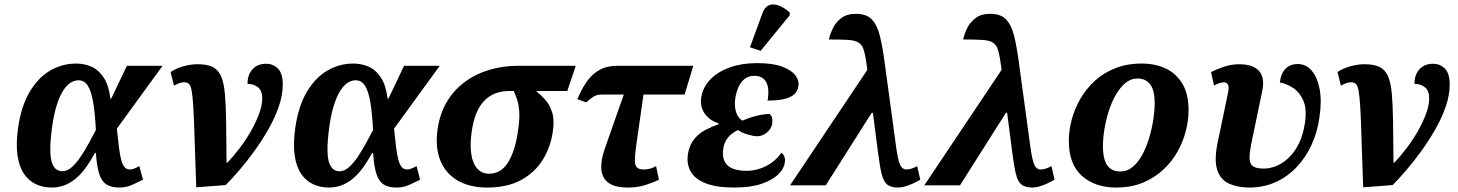

<svg xmlns="http://www.w3.org/2000/svg" viewBox="-20 -831 6536 861"><path d="M211 10Q173 10 141 -5Q109 -20 87.5 -51.5Q66 -83 58.5 -134Q51 -185 61 -257Q75 -355 113 -419Q151 -483 205 -514.5Q259 -546 321 -546Q359 -546 391 -531.5Q423 -517 445.5 -482.5Q468 -448 475 -389H479L549 -536H709L504 -254Q509 -204 513.5 -169Q518 -134 524 -112.5Q530 -91 539 -81Q548 -71 563 -71Q571 -71 580.5 -74.5Q590 -78 605 -86L621 -25Q599 -14 572.5 -2Q546 10 515 10Q480 10 458 -3.5Q436 -17 425 -51Q414 -85 410 -145H406Q387 -111 367 -82.5Q347 -54 323.5 -33.5Q300 -13 272.5 -1.5Q245 10 211 10ZM260 -63Q281 -63 301.5 -81Q322 -99 341.5 -128Q361 -157 378.5 -189Q396 -221 410 -248Q406 -325 397.5 -374Q389 -423 373.5 -447Q358 -471 332 -471Q314 -471 296.5 -460Q279 -449 263.5 -425Q248 -401 235 -361Q222 -321 214 -264Q205 -199 205.5 -159Q206 -119 214 -98.5Q222 -78 234 -70.5Q246 -63 260 -63Z M745 -508Q770 -525 803.5 -534Q837 -543 865 -543Q908 -543 933 -531Q958 -519 971 -490Q984 -461 988.5 -410.5Q993 -360 994 -284Q995 -208 996 -101H999Q1027 -130 1055 -167Q1083 -204 1105.5 -243.5Q1128 -283 1142 -321Q1156 -359 1156 -390Q1156 -424 1137 -439.5Q1118 -455 1090 -455Q1090 -496 1112.5 -520.5Q1135 -545 1173 -545Q1205 -545 1226.5 -523.5Q1248 -502 1248 -452Q1248 -405 1230.5 -354Q1213 -303 1184 -252Q1155 -201 1121 -154Q1087 -107 1053 -67.5Q1019 -28 992 -1L860 9Q855 -124 852.5 -211Q850 -298 847 -349Q844 -400 839.5 -424Q835 -448 827 -455Q819 -462 805 -462Q795 -462 785 -458.5Q775 -455 760 -447Z M1454 10Q1416 10 1384 -5Q1352 -20 1330.5 -51.5Q1309 -83 1301.5 -134Q1294 -185 1304 -257Q1318 -355 1356 -419Q1394 -483 1448 -514.5Q1502 -546 1564 -546Q1602 -546 1634 -531.5Q1666 -517 1688.5 -482.5Q1711 -448 1718 -389H1722L1792 -536H1952L1747 -254Q1752 -204 1756.5 -169Q1761 -134 1767 -112.5Q1773 -91 1782 -81Q1791 -71 1806 -71Q1814 -71 1823.5 -74.5Q1833 -78 1848 -86L1864 -25Q1842 -14 1815.5 -2Q1789 10 1758 10Q1723 10 1701 -3.5Q1679 -17 1668 -51Q1657 -85 1653 -145H1649Q1630 -111 1610 -82.5Q1590 -54 1566.5 -33.5Q1543 -13 1515.5 -1.5Q1488 10 1454 10ZM1503 -63Q1524 -63 1544.5 -81Q1565 -99 1584.5 -128Q1604 -157 1621.5 -189Q1639 -221 1653 -248Q1649 -325 1640.5 -374Q1632 -423 1616.5 -447Q1601 -471 1575 -471Q1557 -471 1539.5 -460Q1522 -449 1506.5 -425Q1491 -401 1478 -361Q1465 -321 1457 -264Q1448 -199 1448.5 -159Q1449 -119 1457 -98.5Q1465 -78 1477 -70.5Q1489 -63 1503 -63Z M2165 10Q2087 10 2033 -21Q1979 -52 1955 -110.5Q1931 -169 1942 -250Q1952 -321 1984 -374.5Q2016 -428 2065 -464Q2114 -500 2175 -518Q2236 -536 2304 -536H2562L2524 -423H2384Q2404 -407 2424 -385Q2444 -363 2455.5 -329Q2467 -295 2459 -241Q2449 -170 2413 -113Q2377 -56 2315.5 -23Q2254 10 2165 10ZM2172 -52Q2228 -52 2259.5 -104.5Q2291 -157 2303 -245Q2311 -298 2308.5 -331Q2306 -364 2298.5 -385.5Q2291 -407 2284 -423H2263Q2231 -423 2203.5 -413Q2176 -403 2154 -381.5Q2132 -360 2117 -325Q2102 -290 2095 -239Q2087 -181 2093.5 -139Q2100 -97 2120.5 -74.5Q2141 -52 2172 -52Z M2609 -372 2569 -386Q2587 -429 2606.5 -458Q2626 -487 2648 -504Q2670 -521 2695 -528.5Q2720 -536 2750 -536H3089L3050 -407H2681Q2667 -407 2657 -404.5Q2647 -402 2636.5 -394.5Q2626 -387 2609 -372ZM2796 10Q2736 10 2707.5 -12Q2679 -34 2676.5 -73Q2674 -112 2691 -161L2798 -466H2874L2831 -164Q2827 -132 2827 -111Q2827 -90 2836 -80.5Q2845 -71 2868 -71Q2884 -71 2898 -75.5Q2912 -80 2922 -86L2935 -25Q2913 -14 2876.5 -2Q2840 10 2796 10Z M3272 10Q3193 10 3144.5 -9Q3096 -28 3077 -62.5Q3058 -97 3065 -141Q3072 -181 3092.5 -206.5Q3113 -232 3142 -247.5Q3171 -263 3201 -273L3202 -278Q3159 -292 3138.5 -324Q3118 -356 3125 -396Q3133 -442 3166.5 -476Q3200 -510 3253.5 -529Q3307 -548 3375 -548Q3446 -548 3488 -532Q3530 -516 3547.5 -492Q3565 -468 3560 -443Q3557 -422 3541.5 -408Q3526 -394 3497 -387Q3468 -380 3422 -380Q3428 -414 3424 -438.5Q3420 -463 3405 -477Q3390 -491 3362 -491Q3336 -491 3318.5 -476.5Q3301 -462 3291.5 -440Q3282 -418 3278 -394Q3274 -370 3276.5 -349Q3279 -328 3287.5 -313Q3296 -298 3309 -290Q3341 -304 3374.5 -312Q3408 -320 3431 -320Q3438 -315 3441.5 -304Q3445 -293 3443 -276Q3439 -254 3419.5 -237Q3400 -220 3375 -220Q3359 -220 3332.5 -228Q3306 -236 3289 -248Q3273 -240 3259.5 -229Q3246 -218 3237 -203.5Q3228 -189 3224 -168Q3218 -133 3228 -110Q3238 -87 3263.5 -76Q3289 -65 3328 -65Q3359 -65 3388.5 -75Q3418 -85 3442.5 -103Q3467 -121 3484 -146Q3494 -139 3498 -127Q3502 -115 3499 -100Q3495 -73 3469 -48Q3443 -23 3394.5 -6.5Q3346 10 3272 10ZM3391 -603 3343 -619 3400 -774Q3408 -795 3421 -803.5Q3434 -812 3450.5 -811Q3467 -810 3485.5 -800.5Q3504 -791 3522 -774L3521 -762Z M4007 10Q3975 10 3958.5 -3.5Q3942 -17 3933.5 -51.5Q3925 -86 3917 -150L3867 -537Q3861 -581 3854 -605Q3847 -629 3831 -639.5Q3815 -650 3783.5 -652Q3752 -654 3697 -654Q3702 -677 3714.5 -703.5Q3727 -730 3752 -749.5Q3777 -769 3819 -769Q3866 -769 3890 -743.5Q3914 -718 3926 -669Q3938 -620 3947 -551L4000 -162Q4005 -127 4011 -107Q4017 -87 4025 -79Q4033 -71 4044 -71Q4055 -71 4066.5 -74.5Q4078 -78 4093 -86L4107 -25Q4077 -8 4051.5 1Q4026 10 4007 10ZM3523 0 3889 -547 3900 -325H3889L3683 0Z M4609 10Q4577 10 4560.5 -3.5Q4544 -17 4535.5 -51.5Q4527 -86 4519 -150L4469 -537Q4463 -581 4456 -605Q4449 -629 4433 -639.5Q4417 -650 4385.5 -652Q4354 -654 4299 -654Q4304 -677 4316.5 -703.5Q4329 -730 4354 -749.5Q4379 -769 4421 -769Q4468 -769 4492 -743.5Q4516 -718 4528 -669Q4540 -620 4549 -551L4602 -162Q4607 -127 4613 -107Q4619 -87 4627 -79Q4635 -71 4646 -71Q4657 -71 4668.5 -74.5Q4680 -78 4695 -86L4709 -25Q4679 -8 4653.5 1Q4628 10 4609 10ZM4125 0 4491 -547 4502 -325H4491L4285 0Z M4985 10Q4891 10 4832 -42Q4773 -94 4773 -200Q4773 -245 4785.5 -293Q4798 -341 4824 -386.5Q4850 -432 4889 -468Q4928 -504 4981 -525Q5034 -546 5101 -546Q5159 -546 5206 -524.5Q5253 -503 5281.5 -457Q5310 -411 5310 -336Q5310 -293 5298 -245Q5286 -197 5261 -152Q5236 -107 5197 -70.5Q5158 -34 5105.5 -12Q5053 10 4985 10ZM5003 -62Q5035 -62 5060 -83Q5085 -104 5103.5 -139Q5122 -174 5134 -215Q5146 -256 5152 -296Q5158 -336 5158 -368Q5158 -427 5137.5 -453Q5117 -479 5082 -479Q5051 -479 5026.5 -458.5Q5002 -438 4983 -404.5Q4964 -371 4951.5 -331Q4939 -291 4932.5 -250.5Q4926 -210 4926 -176Q4926 -135 4935 -110Q4944 -85 4961.5 -73.5Q4979 -62 5003 -62Z M5583 10Q5531 10 5492.5 -7Q5454 -24 5439 -67.5Q5424 -111 5440 -190L5487 -415Q5493 -443 5486 -452.5Q5479 -462 5469 -462Q5460 -462 5447.5 -458Q5435 -454 5424 -447L5411 -508Q5435 -520 5468 -531.5Q5501 -543 5540 -543Q5561 -543 5581.5 -538Q5602 -533 5618.5 -520Q5635 -507 5641.5 -483Q5648 -459 5640 -421L5594 -200Q5584 -153 5583.5 -125.5Q5583 -98 5597.5 -86.5Q5612 -75 5648 -75Q5674 -75 5703 -86.5Q5732 -98 5758.5 -123Q5785 -148 5804.5 -187Q5824 -226 5832 -281Q5841 -345 5823.5 -382.5Q5806 -420 5776 -438.5Q5746 -457 5719 -461Q5725 -505 5746.5 -524.5Q5768 -544 5799 -544Q5836 -544 5861.5 -515Q5887 -486 5897.5 -432.5Q5908 -379 5897 -306Q5888 -239 5861.5 -181.5Q5835 -124 5794 -81Q5753 -38 5699.5 -14Q5646 10 5583 10Z M5978 -508Q6003 -525 6036.5 -534Q6070 -543 6098 -543Q6141 -543 6166 -531Q6191 -519 6204 -490Q6217 -461 6221.5 -410.5Q6226 -360 6227 -284Q6228 -208 6229 -101H6232Q6260 -130 6288 -167Q6316 -204 6338.5 -243.5Q6361 -283 6375 -321Q6389 -359 6389 -390Q6389 -424 6370 -439.5Q6351 -455 6323 -455Q6323 -496 6345.5 -520.5Q6368 -545 6406 -545Q6438 -545 6459.5 -523.5Q6481 -502 6481 -452Q6481 -405 6463.5 -354Q6446 -303 6417 -252Q6388 -201 6354 -154Q6320 -107 6286 -67.5Q6252 -28 6225 -1L6093 9Q6088 -124 6085.5 -211Q6083 -298 6080 -349Q6077 -400 6072.5 -424Q6068 -448 6060 -455Q6052 -462 6038 -462Q6028 -462 6018 -458.5Q6008 -455 5993 -447Z"/></svg>

Font: Noto Serif
Style: Italic
Weight: 400
Italic angle: -12°
Designer: Monotype Design Team
Foundry: Monotype Imaging Inc.
Version: Version 2.013